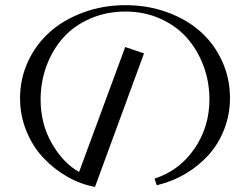

<svg xmlns="http://www.w3.org/2000/svg" viewBox="-20 -734 972 748"><path d="M58.1 -351.1Q58.1 -427.7 89.4 -494.9Q120.6 -562 175 -610.1Q229.5 -658.2 305.9 -686Q382.3 -713.9 469.2 -713.9Q556.2 -713.9 632.1 -686Q708 -658.2 761.5 -610.4Q814.9 -562.5 845.5 -495.4Q876 -428.2 876 -352.1Q876 -289.1 854.2 -232.2Q832.5 -175.3 794.2 -132.1Q755.9 -88.9 703.9 -57.9Q651.9 -26.9 590.8 -12.2L582 -38.1Q678.7 -69.3 737.3 -154.3Q795.9 -239.3 795.9 -347.2Q795.9 -416 772.5 -478.3Q749 -540.5 707.5 -587.2Q666 -633.8 604 -661.4Q542 -689 469.2 -689Q393.6 -689 330.3 -661.1Q267.1 -633.3 225.6 -586.2Q184.1 -539.1 161.1 -477.1Q138.2 -415 138.2 -346.2Q138.2 -252 181.9 -175.5Q225.6 -99.1 288.1 -64L467.8 -550.8L541 -525.9L350.1 -5.9Q293.5 -16.1 241.2 -46.1Q189 -76.2 147.9 -120.1Q106.9 -164.1 82.5 -224.4Q58.1 -284.7 58.1 -351.1Z"/></svg>

Font: Dehuti
Style: Book
Weight: 400
Version: Version 1.2